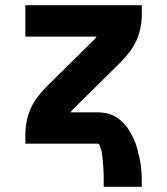

<svg xmlns="http://www.w3.org/2000/svg" viewBox="-20 -550 640 735"><path d="M377 165Q377 158 377 150.5Q377 143 377 136Q377 129 377 122Q377 115 376.5 107.5Q376 100 375.5 93Q375 86 374.5 79Q374 72 373.5 64.5Q373 57 372 50Q371 43 370 36Q369 29 366.5 22Q364 15 362 7.5Q360 0 353 0H77V-33Q77 -59 82 -85Q87 -111 97.5 -134.5Q108 -158 124 -179Q140 -200 159 -219L339 -397Q342 -400 345 -403.5Q348 -407 350 -410H77V-530H523V-497Q523 -471 518 -445Q513 -419 502.5 -395.5Q492 -372 476 -351Q460 -330 441 -311L261 -133Q258 -130 255 -126.5Q252 -123 250 -120H353Q372 -120 390 -116Q408 -112 424 -102Q440 -92 453 -78.5Q466 -65 475.5 -49.5Q485 -34 492.5 -17Q500 0 505 18Q510 36 514 54Q518 72 520 90.5Q522 109 522.5 127.5Q523 146 523 165Z"/></svg>

Font: Iosevka Curly Heavy Extended
Style: Regular
Weight: 900
Width: 7
Monospace: yes
Designer: Belleve Invis
Foundry: Belleve Invis
Version: Version 11.1.0; ttfautohint (v1.8.3)